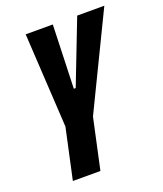

<svg xmlns="http://www.w3.org/2000/svg" viewBox="-129 -773 727 858"><g transform="rotate(-20 234.5 -344.0)"><path d="M69 0 121 -240 95 -688H224L214 -386H223L340 -688H469L252 -240L200 0Z"/></g></svg>

Font: Saira ExtraCondensed ExtraBold
Style: Italic
Weight: 800
Width: 2
Italic angle: -12°
Designer: Hector Gatti with collaboration of the Omnibus-Type team
Foundry: Omnibus-Type
Version: Version 1.101